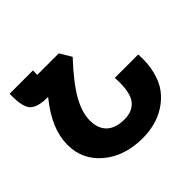

<svg xmlns="http://www.w3.org/2000/svg" viewBox="-166 -855 1045 1045"><g transform="rotate(-45 357.0 -332.0)"><path d="M226.1 -640.1H377.9L418 -573.2Q323.7 -472.7 281.2 -398.7Q238.8 -324.7 238.8 -262.2Q238.8 -198.7 274.4 -165.8Q310.1 -132.8 375 -132.8Q399.4 -132.8 418.5 -137.9Q437.5 -143.1 454.8 -156.5Q472.2 -169.9 482.7 -191.7Q493.2 -213.4 497.8 -248.5Q502.4 -283.7 499 -330.1H679.2Q684.1 -258.3 668.9 -199.7Q653.8 -141.1 624.5 -103Q595.2 -64.9 554.2 -38.8Q513.2 -12.7 468.3 -1.5Q423.3 9.8 375 9.8Q236.3 9.8 147.7 -64.7Q59.1 -139.2 59.1 -252.9Q59.1 -316.4 85.4 -379.4Q111.8 -442.4 168.9 -513.2H169.9Q133.8 -513.2 109.1 -519Q84.5 -524.9 69.6 -535.2Q54.7 -545.4 46.6 -564.7Q38.6 -584 35.9 -604.7Q33.2 -625.5 33.2 -658.2V-673.8H212.9V-667Q212.9 -662.1 212.6 -657.5Q212.4 -652.8 212.4 -650.1Q212.4 -647.5 212.2 -645.3Q211.9 -643.1 212.2 -642.1Q212.4 -641.1 212.6 -640.4Q212.9 -639.6 214.1 -639.6Q215.3 -639.6 216.6 -639.6Q217.8 -639.6 220.7 -639.9Q223.6 -640.1 226.1 -640.1Z"/></g></svg>

Font: LT Superior Black
Style: Regular
Weight: 900
Designer: Daniel Lyons
Foundry: LyonsType
Version: Version 2.005